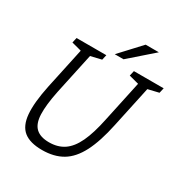

<svg xmlns="http://www.w3.org/2000/svg" viewBox="-192 -981 1079 1134"><g transform="rotate(30 347.5 -414.5)"><path d="M554 -336Q528 -212 489 -136Q450 -60 393 -26Q336 8 254 8Q172 8 129.5 -26Q87 -60 80.5 -136Q74 -212 100 -336H163Q142 -234 144.5 -171.5Q147 -109 177.5 -80.5Q208 -52 267 -52Q327 -52 369 -80.5Q411 -109 440.5 -171.5Q470 -234 491 -336ZM562 -667H625L554 -336H491ZM163 -336H100L171 -667H234ZM101 -667H181L169 -612L93 -632ZM492 -667H572L560 -612L484 -632ZM603 -612 615 -667H695L687 -632ZM212 -612 224 -667H304L296 -632ZM564 -837 404 -697H344L474 -837Z"/></g></svg>

Font: Epunda Slab Light
Style: Italic
Weight: 300
Italic angle: -12°
Designer: Simon Atzbach
Foundry: typofactur
Version: Version 1.102